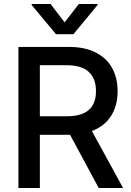

<svg xmlns="http://www.w3.org/2000/svg" viewBox="-20 -942 656 962"><path d="M72.3 -707H324.2Q404.3 -707 459.2 -679.2Q514.2 -651.4 541.7 -601.3Q569.3 -551.3 569.3 -485.4Q569.3 -413.1 536.6 -361.3Q503.9 -309.6 440.4 -285.6L596.7 0H474.6L331.1 -266.6H324.2H179.7V0H72.3ZM313.5 -359.4Q389.6 -359.4 425.3 -391.4Q460.9 -423.3 460.9 -485.4Q460.9 -547.9 425 -581.5Q389.2 -615.2 313.5 -615.2H179.7V-359.4ZM303.7 -830.1 375 -921.9H468.8V-917L347.7 -770.5H260.7L138.7 -917V-921.9H233.4Z"/></svg>

Font: Pretendard GOV Medium
Style: Regular
Weight: 500
Designer: Base glyphs from Inter by Rasmus Andersson; Hangeul glyphs from Noto Sans CJK(Source Han Sans) by Jang Soo-young and Kan
Foundry: Kil Hyung-jin
Version: Version 1.309